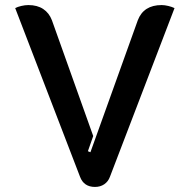

<svg xmlns="http://www.w3.org/2000/svg" viewBox="-20 -729 749 758"><path d="M296 -31 40 -697Q49 -702 64 -705.5Q79 -709 92 -709Q127 -709 150.5 -693.5Q174 -678 185 -649L348 -192L327 -132L337 -128L524 -649Q547 -709 618 -709Q630 -709 644.5 -705.5Q659 -702 669 -697L414 -31Q407 -12 391.5 -1.5Q376 9 355 9Q311 9 296 -31Z"/></svg>

Font: K2D SemiBold
Style: Regular
Weight: 600
Designer: Katatrad Aksorn Co.,Ltd.
Foundry: Cadson Demak Co.,Ltd.
Version: Version 1.000; ttfautohint (v1.6)